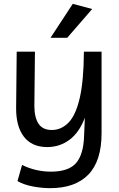

<svg xmlns="http://www.w3.org/2000/svg" viewBox="-20 -770 620 1000"><path d="M241 210Q198 210 150.5 201Q103 192 71 173L95 89Q129 106 167 115Q205 124 245 124Q337 124 376 79.5Q415 35 418 -63L422 -157Q393 -80 342 -42Q291 -4 226 -4Q146 -4 104.5 -58Q63 -112 64 -209L67 -501H162L159 -218Q159 -159 180.5 -126Q202 -93 250 -93Q299 -93 336.5 -131Q374 -169 395 -258Q416 -347 417 -501H509V-76Q509 68 440.5 139Q372 210 241 210ZM243 -573 359 -750 460 -723 330 -573Z"/></svg>

Font: Livvic Medium
Style: Regular
Weight: 500
Designer: Jacques Le Bailly, Baron von Fonthausen
Version: Version 1.001; ttfautohint (v1.8.2)